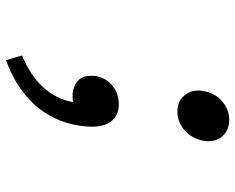

<svg xmlns="http://www.w3.org/2000/svg" viewBox="-92 -469 786 642"><g transform="rotate(90 301.0 -148.0)"><path d="M353 -348.1Q318.4 -348.1 298.3 -372.6Q282.7 -391.1 282.7 -418Q282.7 -422.4 283.2 -426.8Q283.7 -431.2 284.7 -435.5Q288.1 -456.1 296.9 -471.4Q305.7 -486.8 318.4 -497.6Q331.1 -508.8 347.2 -515.1Q363.3 -521.5 380.4 -521.5Q397.5 -521.5 411.9 -515.4Q426.3 -509.3 436 -498Q452.1 -479.5 452.1 -452.1Q452.1 -444.3 450.7 -435.5Q443.4 -396.5 416 -372.6Q403.3 -361.3 387.5 -354.7Q371.6 -348.1 353 -348.1ZM165.5 171.4Q299.8 115.7 321.8 0Q314.9 1.5 310.5 2Q306.2 2.4 301.3 2.4Q285.2 2.4 271.5 -2.7Q257.8 -7.8 248 -17.6Q233.4 -32.7 233.4 -58.6V-63Q233.4 -65.4 233.6 -68.4Q233.9 -71.3 234.4 -74.7Q237.3 -91.8 245.1 -106Q252.9 -120.1 267.1 -131.3Q281.2 -142.6 296.9 -147.5Q312.5 -152.3 328.1 -152.3Q372.6 -152.3 391.6 -117.7Q397.9 -106.4 400.9 -92.3Q403.8 -78.1 403.8 -64.5Q403.8 -56.2 402.8 -43.9Q401.9 -31.7 400.4 -21.5Q393.6 23.4 375.2 61.8Q356.9 100.1 329.1 130.4Q301.8 160.2 263.7 184.8Q225.6 209.5 181.2 224.6Z"/></g></svg>

Font: Hack
Style: Italic
Weight: 400
Italic angle: -11°
Monospace: yes
Designer: Christopher Simpkins
Foundry: Christopher Simpkins
Version: Version 2.019; ttfautohint (v1.4.1) -l 4 -r 80 -G 350 -x 0 -